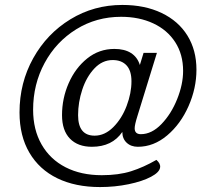

<svg xmlns="http://www.w3.org/2000/svg" viewBox="-20 -737 874 777"><path d="M475 -203Q434 -143 352 -143Q295 -143 263 -176Q231 -209 231 -271Q231 -339 258 -400.5Q285 -462 333 -500.5Q381 -539 443 -539Q484 -539 510 -522.5Q536 -506 546 -474L561 -523H615L536 -267Q525 -232 525 -218Q525 -194 550 -194Q594 -194 633.5 -235Q673 -276 697 -336Q721 -396 721 -450Q721 -517 689 -566.5Q657 -616 600 -642.5Q543 -669 470 -669Q370 -669 288.5 -618.5Q207 -568 160.5 -482Q114 -396 114 -293Q114 -212 148.5 -152Q183 -92 245.5 -60Q308 -28 392 -28Q460 -28 510.5 -44Q561 -60 613 -90Q630 -75 628 -60Q626 -40 591 -21.5Q556 -3 500.5 8.5Q445 20 385 20Q285 20 212 -15.5Q139 -51 99 -119Q59 -187 59 -282Q59 -402 114.5 -501.5Q170 -601 265 -659Q360 -717 475 -717Q566 -717 634 -684.5Q702 -652 738.5 -593Q775 -534 775 -455Q775 -380 743 -307.5Q711 -235 656.5 -189Q602 -143 538 -143Q510 -143 492.5 -159.5Q475 -176 475 -203ZM512 -408Q512 -451 492 -472.5Q472 -494 436 -494Q394 -494 362 -460Q330 -426 313 -374.5Q296 -323 296 -271Q296 -188 363 -188Q404 -188 438.5 -222.5Q473 -257 492.5 -308.5Q512 -360 512 -408Z"/></svg>

Font: Krub
Style: Italic
Weight: 400
Italic angle: -8°
Designer: Ekaluck Peanpanawate
Foundry: Cadson Demak Co.,Ltd.
Version: Version 1.000; ttfautohint (v1.6)